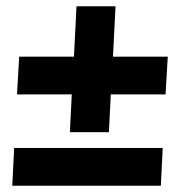

<svg xmlns="http://www.w3.org/2000/svg" viewBox="-20 -590 580 610"><path d="M208 -290H34L41 -410H215L223 -570H347L339 -410H513L506 -290H332L326 -170H202ZM25 -120H497L491 0H19Z"/></svg>

Font: Kilde Sans Black
Style: Regular
Weight: 900
Italic angle: -3°
Designer: Paul D. Hunt
Foundry: Adobe Systems Incorporated
Version: Version 1.050;PS Version 1.000;hotconv 1.0.70;makeotf.lib2.5